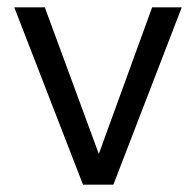

<svg xmlns="http://www.w3.org/2000/svg" viewBox="-20 -505 536 525"><path d="M207 0 19 -485H102.5L258 -63H242.5L396 -485H477L290 0Z"/></svg>

Font: Geologica Roman ExtraLight
Style: Regular
Weight: 250
Designer: Sindre Bremnes, Frode Helland
Foundry: Monokrom Skriftforlag AS
Version: Version 1.010;gftools[0.9.28]